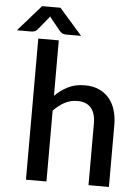

<svg xmlns="http://www.w3.org/2000/svg" viewBox="-109 -957 730 1003"><g transform="rotate(5 256.0 -455.0)"><path d="M65.5 0H173V-371.5C191 -390.5 210.2 -405.5 230.8 -416.5C251.2 -427.5 273.5 -433 297.5 -433C329.8 -433 353.9 -423.5 369.8 -404.5C385.6 -385.5 393.5 -358.8 393.5 -324.5V0H500.5V-324.5C500.5 -353.2 496.8 -379.4 489.5 -403.2C482.2 -427.1 471.3 -447.5 456.8 -464.5C442.3 -481.5 424.4 -494.7 403.3 -504C382.1 -513.3 357.5 -518 329.5 -518C296.2 -518 267 -511.8 242 -499.2C217 -486.8 194 -470.2 173 -449.5V-740H65.5ZM287 -773.5 167 -910.5H70.5L-49.5 -773.5H25C29.7 -773.5 35.2 -774.3 41.5 -776C47.8 -777.7 54.3 -782.7 61 -791L110.5 -851.5C111.8 -853.2 113 -854.8 114 -856.2C115 -857.8 116 -859.3 117 -861C118 -859.3 119 -857.8 120 -856.2C121 -854.8 122.2 -853.2 123.5 -851.5L173 -791C179.7 -782.7 186.2 -777.7 192.5 -776C198.8 -774.3 204.3 -773.5 209 -773.5Z"/></g></svg>

Font: Lato Semibold
Style: Regular
Weight: 600
Designer: Lukasz Dziedzic
Foundry: tyPoland Lukasz Dziedzic
Version: Version 2.006; 2014-01-15